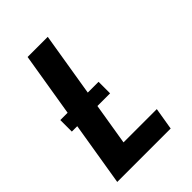

<svg xmlns="http://www.w3.org/2000/svg" viewBox="-215 -832 930 930"><g transform="rotate(-45 250.0 -367.5)"><path d="M28 0 149 -735H287L185 -114H413L394 0ZM307 -328H45V-407H307Z"/></g></svg>

Font: Iosevka Term Curly Heavy
Style: Italic
Weight: 900
Italic angle: -9°
Designer: Belleve Invis
Foundry: Belleve Invis
Version: Version 32.3.0